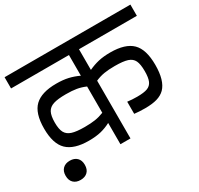

<svg xmlns="http://www.w3.org/2000/svg" viewBox="-166 -870 1165 1126"><g transform="rotate(-30 416.0 -307.5)"><path d="M450 -604V-464Q484 -480 518.5 -488Q553 -496 599 -496Q700 -496 746 -451Q792 -406 792 -301Q792 -195 748 -150Q727 -129 694.5 -119.5Q662 -110 613 -110Q574 -110 541 -114V-196Q572 -192 607 -192Q653 -192 676.5 -201Q700 -210 710 -233Q720 -256 720 -300Q720 -347 708.5 -371Q697 -395 668 -404.5Q639 -414 582 -414Q539 -414 509.5 -409Q480 -404 450 -391V0H382V-144Q350 -127 315.5 -118.5Q281 -110 233 -110Q133 -110 86.5 -155Q40 -200 40 -303Q40 -407 86.5 -451.5Q133 -496 233 -496Q279 -496 313.5 -488Q348 -480 382 -464V-604H-10V-680H842V-604ZM382 -213V-391Q352 -404 322.5 -409Q293 -414 251 -414Q196 -414 166.5 -404.5Q137 -395 124.5 -371.5Q112 -348 112 -302Q112 -257 124.5 -234Q137 -211 166.5 -201.5Q196 -192 252 -192Q293 -192 322.5 -196.5Q352 -201 382 -213ZM141 0Q141 31 123.5 48Q106 65 76 65Q46 65 28.5 48Q11 31 11 0Q11 -31 28.5 -48Q46 -65 76 -65Q106 -65 123.5 -48Q141 -31 141 0Z"/></g></svg>

Font: Rhodium Libre
Style: Regular
Weight: 400
Designer: James Puckett
Foundry: Dunwich Type Founders
Version: Version 1.001; ttfautohint (v1.3)